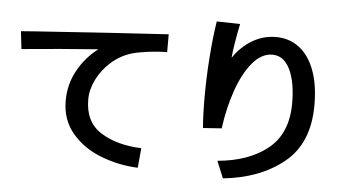

<svg xmlns="http://www.w3.org/2000/svg" viewBox="-55 -898 1898 1039"><g transform="rotate(5 894.0 -378.5)"><path d="M305 -302Q305 -392 347.5 -468Q390 -544 457 -594Q251 -579 42 -559L31 -655L110 -661Q525 -690 829 -708V-611Q782 -611 727.5 -604Q673 -597 638 -587Q576 -568 528 -525Q480 -482 453 -427.5Q426 -373 426 -319Q426 -197 513.5 -141.5Q601 -86 735 -81L725 26Q622 22 525.5 -15Q429 -52 367 -124.5Q305 -197 305 -302Z M1527 -394Q1527 -510 1493.5 -578.5Q1460 -647 1398 -647Q1339 -647 1290 -588.5Q1241 -530 1207.5 -434Q1174 -338 1159 -226L1058 -219Q1052 -285 1052 -387Q1052 -491 1060 -601.5Q1068 -712 1082 -800L1209 -797Q1186 -688 1179 -611Q1221 -673 1280.5 -708.5Q1340 -744 1410 -744Q1480 -744 1534 -704Q1588 -664 1618 -585.5Q1648 -507 1648 -395Q1648 -187 1518 -82Q1388 23 1189 43L1151 -49Q1322 -64 1424.5 -147.5Q1527 -231 1527 -394Z"/></g></svg>

Font: 카카오 큰글씨 ExtraBold
Style: Regular
Weight: 800
Designer: Park Young-rak; Lee Sang-min; Kim Jung-jin; Min Bon; Park Min-gyu;
Foundry: Kakao Corporation
Version: Version 2.003